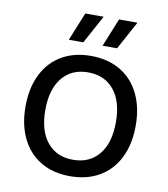

<svg xmlns="http://www.w3.org/2000/svg" viewBox="-96 -978 938 1069"><g transform="rotate(10 372.5 -443.5)"><path d="M684 -330Q684 -226 646 -149Q608 -72 537.5 -31Q467 10 372 10Q277 10 207 -31Q137 -72 99 -149Q61 -226 61 -330Q61 -434 99 -511Q137 -588 207 -629Q277 -670 372 -670Q467 -670 537.5 -629Q608 -588 646 -511Q684 -434 684 -330ZM173 -330Q173 -213 226 -148Q279 -83 372 -83Q466 -83 519 -148Q572 -213 572 -330Q572 -447 519 -512Q466 -577 372 -577Q279 -577 226 -512Q173 -447 173 -330ZM594 -897 507 -737H425L490 -897ZM403 -897 316 -737H234L299 -897Z"/></g></svg>

Font: Work Sans Medium
Style: Regular
Weight: 500
Designer: Wei Huang
Foundry: Wei Huang
Version: Version 1.500